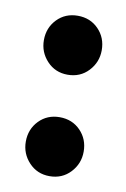

<svg xmlns="http://www.w3.org/2000/svg" viewBox="-60 -468 341 518"><g transform="rotate(10 111.0 -209.0)"><path d="M111.5 10.5Q77.5 10.5 55 -13.5Q32.5 -37.5 32.5 -70.5Q32.5 -104.5 55 -127.8Q77.5 -151 111.5 -151Q146 -151 168.5 -127.8Q191 -104.5 191 -70.5Q191 -37.5 168.5 -13.5Q146 10.5 111.5 10.5ZM112 -267.5Q78 -267.5 55.5 -291.5Q33 -315.5 33 -348.5Q33 -382.5 55.5 -405.8Q78 -429 112 -429Q146.5 -429 169 -405.8Q191.5 -382.5 191.5 -348.5Q191.5 -315.5 169 -291.5Q146.5 -267.5 112 -267.5Z"/></g></svg>

Font: Fraunces 144pt S100 SemiBold
Style: Regular
Weight: 600
Version: Version 1.000; ttfautohint (v1.8.3)